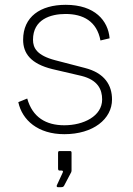

<svg xmlns="http://www.w3.org/2000/svg" viewBox="-20 -547 551 797"><path d="M247 10C367 10 445 -53 445 -134C445 -193 415 -244 332 -265L209 -297C133 -317 117 -348 117 -382C117 -466 189 -489 252 -489C325 -489 382 -459 397 -379L435 -388C429 -461 374 -527 253 -527C147 -527 76 -477 76 -382C76 -325 108 -282 198 -260L318 -232C386 -215 404 -176 404 -134C404 -65 327 -27 247 -27C171 -27 115 -60 93 -138L56 -123C72 -48 138 10 247 10ZM220 230H232C240 230 243 229 246 224L276 167C276 166 277 163 277 161V87C277 82 275 80 271 80H227C223 80 221 82 221 88V152C221 159 223 161 228 161H236C241 161 243 164 240 170L216 222C214 226 216 230 220 230Z"/></svg>

Font: United Sans Thin
Style: Regular
Weight: 100
Designer: Pablo Impallari, Rodrigo Fuenzalida (Modified by Dan O. Williams)
Version: Version 1.000;PS 001.000;hotconv 1.0.88;makeotf.lib2.5.64775